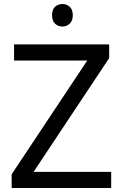

<svg xmlns="http://www.w3.org/2000/svg" viewBox="-20 -935 612 955"><path d="M533 0H38V-68L414 -634H50V-714H523V-646L147 -80H533ZM291 -915Q311 -915 326.5 -901.5Q342 -888 342 -859Q342 -831 326.5 -817Q311 -803 291 -803Q269 -803 254 -817Q239 -831 239 -859Q239 -888 254 -901.5Q269 -915 291 -915Z"/></svg>

Font: Noto Sans Rejang
Style: Regular
Weight: 400
Designer: Monotype Design Team
Foundry: Monotype Imaging Inc.
Version: Version 2.001; ttfautohint (v1.8.4.7-5d5b)